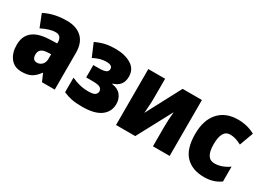

<svg xmlns="http://www.w3.org/2000/svg" viewBox="-24 -1099 2235 1644"><g transform="rotate(30 1093.5 -276.5)"><path d="M326 -201Q326 -166 305.5 -144.5Q285 -123 256 -123Q210 -123 210 -179Q210 -241 289 -245L326 -247ZM80 -513 129 -389Q211 -430 266 -430Q325 -430 325 -363V-353L243 -350Q30 -340 30 -169Q30 -90 69 -40Q108 10 180 10Q240 10 275.5 -10Q311 -30 342 -73H346L378 0H504V-363Q504 -462 450 -512.5Q396 -563 302 -563Q172 -563 80 -513Z M589 -520 643 -393Q709 -428 767 -428Q829 -428 829 -392Q829 -367 808 -357Q787 -347 735 -347H685V-225H747Q806 -225 824.5 -212Q843 -199 843 -176Q843 -158 826.5 -144Q810 -130 759 -130Q710 -130 668 -141.5Q626 -153 592 -169V-25Q633 -7 674 1.5Q715 10 779 10Q902 10 962.5 -35Q1023 -80 1023 -157Q1023 -206 994.5 -242.5Q966 -279 907 -287V-292Q999 -318 999 -413Q999 -488 937 -525.5Q875 -563 781 -563Q728 -563 683.5 -553.5Q639 -544 589 -520Z M1110 -553V0H1300L1483 -342Q1475 -265 1475 -185V0H1640V-553H1449L1268 -211Q1271 -254 1273.5 -291Q1276 -328 1276 -366V-553Z M2145 -39V-186Q2076 -136 2002 -136Q1916 -136 1916 -275Q1916 -418 1999 -418Q2028 -418 2055 -409.5Q2082 -401 2112 -385L2162 -521Q2087 -563 1994 -563Q1872 -563 1803.5 -486.5Q1735 -410 1735 -274Q1735 -127 1800.5 -58.5Q1866 10 1985 10Q2078 10 2145 -39Z"/></g></svg>

Font: Noto Sans UI SemiCondensed Black
Style: Regular
Weight: 900
Width: 4
Designer: Monotype Design Team
Foundry: Monotype Imaging Inc.
Version: 1.001